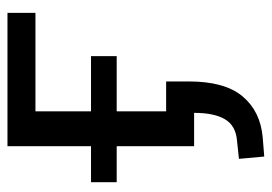

<svg xmlns="http://www.w3.org/2000/svg" viewBox="-124 -402 710 501"><g transform="rotate(-90 230.5 -152.0)"><path d="M72 183 66 117 113 112Q152 109 169 81Q186 53 186 0H99V-202H5V-269H99V-487H447V-414H190V-269H334V-202H190V-73H268V-14Q268 80 229 126.5Q190 173 122 179Z"/></g></svg>

Font: Nunito Sans 12pt Medium
Style: Regular
Weight: 500
Designer: Vernon Adams
Foundry: Vernon Adams
Version: Version 3.101;gftools[0.9.27]